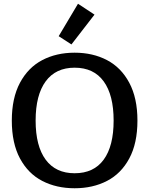

<svg xmlns="http://www.w3.org/2000/svg" viewBox="-20 -990 796 1024"><path d="M293 -797 396 -970 484 -912 361 -753ZM43 -347Q43 -467 86.5 -548.5Q130 -630 205.5 -669.5Q281 -709 378 -709Q475 -709 550.5 -669.5Q626 -630 669.5 -548.5Q713 -467 713 -347Q713 -226 669.5 -145Q626 -64 550.5 -25Q475 14 378 14Q281 14 205.5 -25Q130 -64 86.5 -145Q43 -226 43 -347ZM586 -347Q586 -483 533 -556Q480 -629 378 -629Q277 -629 223.5 -556Q170 -483 170 -347Q170 -211 223.5 -138.5Q277 -66 378 -66Q480 -66 533 -138.5Q586 -211 586 -347Z"/></svg>

Font: Maitree Semibold
Style: Regular
Weight: 600
Designer: CadsonDemak Team
Foundry: CadsonDemak
Version: Version 1.000